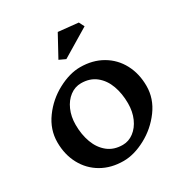

<svg xmlns="http://www.w3.org/2000/svg" viewBox="-253 -1330 1466 1539"><g transform="rotate(-30 480.0 -560.0)"><path d="M903 -410Q903 -293 830 -194Q757 -95 649.5 -37.5Q542 20 445 20Q330 20 242.5 -30.5Q155 -81 106.5 -171Q58 -261 58 -375Q58 -492 130.5 -591.5Q203 -691 311 -748.5Q419 -806 516 -806Q631 -806 719 -755Q807 -704 855 -614Q903 -524 903 -410ZM255 -423Q255 -333 282.5 -258.5Q310 -184 365.5 -139.5Q421 -95 503 -95Q558 -95 604.5 -130Q651 -165 678 -226Q705 -287 705 -363Q705 -454 678 -528Q651 -602 595.5 -646.5Q540 -691 458 -691Q402 -691 355.5 -656Q309 -621 282 -560Q255 -499 255 -423ZM712 -1072 454 -917 396 -944 503 -1140 687 -1121Z"/></g></svg>

Font: InknutAntiqua
Style: Bold
Weight: 700
Designer: Claus Eggers Srensen
Foundry: Claus Eggers Srensen
Version: Version 1.000; ttfautohint (v1.2) -l 7 -r 28 -G 50 -x 13 -D 